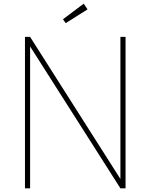

<svg xmlns="http://www.w3.org/2000/svg" viewBox="-20 -1026 821 1046"><path d="M116 -825H144L636 -51V-825H664V0H636L144 -773V0H116ZM436 -1006 457 -975 338 -900 323 -921Z"/></svg>

Font: Spartan MB
Style: Regular
Weight: 250
Designer: Matt Bailey
Foundry: Matt Bailey
Version: Version 1.000